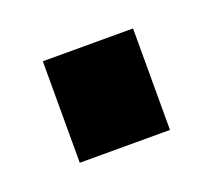

<svg xmlns="http://www.w3.org/2000/svg" viewBox="-43 -187 267 240"><g transform="rotate(-20 90.0 -67.5)"><path d="M150 0H30V-135H150Z"/></g></svg>

Font: Gemunu Libre ExtraBold
Style: Regular
Weight: 800
Designer: Puspanada Ekanayake, Sola Matas, Pathum Egodawatta, Kosala Senevirathne
Foundry: mooniak
Version: Version 1.100